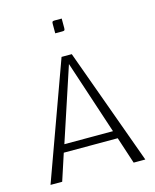

<svg xmlns="http://www.w3.org/2000/svg" viewBox="-98 -695 617 763"><g transform="rotate(-15 210.0 -313.5)"><path d="M189 -577V-616Q189 -623 191 -625Q193 -627 200 -627H229V-588Q229 -581 227 -579Q225 -577 218 -577ZM15 0 189 -480H231L405 0H357L321 -110H99L63 0ZM110 -142H310L210 -445Z"/></g></svg>

Font: Glametrix
Style: Light
Weight: 300
Designer: gluk
Foundry: gluk
Version: Version 0.40